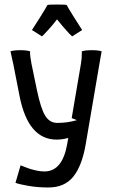

<svg xmlns="http://www.w3.org/2000/svg" viewBox="-20 -622 500 842"><path d="M340.3 -490.2Q339.8 -489.7 319.6 -477.3Q299.3 -464.8 296.4 -462.4Q293.5 -464.4 283.2 -475.1Q272.9 -485.8 257.6 -503.7Q242.2 -521.5 230 -537.1Q212.9 -514.2 190.9 -490.2Q168.9 -466.3 164.1 -462.4Q161.1 -464.8 140.9 -477.3Q120.6 -489.7 120.1 -490.2Q126 -498.5 156 -546.6Q186 -594.7 188 -600.1Q193.8 -602.1 230.5 -602.1Q266.6 -602.1 272.5 -600.1Q274.4 -594.7 304.4 -546.6Q334.5 -498.5 340.3 -490.2ZM228 -9.8Q103.5 -9.8 65.9 -200.2L38.1 -341.8L25.9 -397Q40.5 -401.9 68.8 -401.9Q97.2 -401.9 111.8 -397V-393.1Q111.8 -373.5 118.2 -341.8L142.1 -226.1Q159.2 -144.5 178.7 -113.8Q198.2 -83 231 -83Q277.3 -83 317.4 -95.2L294.4 -104L335 -342.8Q338.9 -363.8 338.9 -392.1V-397Q353.5 -401.9 382.8 -401.9Q411.1 -401.9 425.8 -397Q419.4 -361.3 416 -341.8L356 9.8Q339.8 105 301.5 152.6Q263.2 200.2 191.9 200.2Q146 200.2 104.7 193.1Q63.5 186 47.9 179.7L70.3 103Q94.2 112.3 104.5 116.2Q114.7 120.1 135.5 125Q156.2 129.9 174.8 129.9Q253.9 129.9 274.9 8.8L279.3 -17.1Q253.9 -9.8 228 -9.8Z"/></svg>

Font: Nikodecs
Style: Medium
Weight: 500
Version: Version 0.29